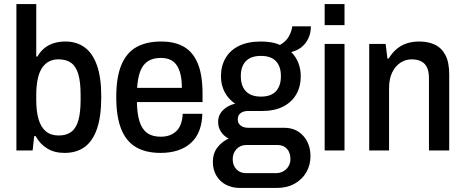

<svg xmlns="http://www.w3.org/2000/svg" viewBox="-20 -743 2294 948"><path d="M298 12Q249 12 213 -10Q177 -32 156 -71H149L141 0H61V-723H159V-464H165Q179 -489 199.5 -505.5Q220 -522 246 -530Q272 -538 303 -538Q358 -538 397.5 -509.5Q437 -481 458.5 -421Q480 -361 480 -266Q480 -167 458.5 -106Q437 -45 397 -16.5Q357 12 298 12ZM270 -74Q308 -74 332 -92Q356 -110 367 -149Q378 -188 378 -249V-275Q378 -337 367 -375.5Q356 -414 332 -432Q308 -450 269 -450Q243 -450 223 -440Q203 -430 188.5 -409Q174 -388 166.5 -354Q159 -320 159 -274V-250Q159 -193 170.5 -154Q182 -115 206.5 -94.5Q231 -74 270 -74Z M773 12Q699 12 650.5 -17Q602 -46 578 -107Q554 -168 554 -263Q554 -360 578.5 -420.5Q603 -481 652 -509.5Q701 -538 776 -538Q844 -538 889 -511.5Q934 -485 957 -428.5Q980 -372 980 -281V-239H656Q657 -181 669 -143Q681 -105 706.5 -86.5Q732 -68 774 -68Q799 -68 818.5 -75.5Q838 -83 852 -97Q866 -111 873.5 -132.5Q881 -154 882 -181H979Q978 -135 964 -98.5Q950 -62 923 -37.5Q896 -13 858 -0.5Q820 12 773 12ZM657 -309H878Q878 -349 871 -377Q864 -405 851 -423Q838 -441 818.5 -449Q799 -457 774 -457Q735 -457 710 -440.5Q685 -424 672.5 -391Q660 -358 657 -309Z M1164 185Q1127 185 1096.5 169.5Q1066 154 1048.5 124.5Q1031 95 1031 57Q1031 14 1053.5 -15Q1076 -44 1109 -59Q1085 -71 1071 -92.5Q1057 -114 1057 -141Q1057 -175 1081 -199Q1105 -223 1141 -231Q1107 -254 1089 -289Q1071 -324 1071 -366Q1071 -417 1093.5 -456Q1116 -495 1160 -516.5Q1204 -538 1268 -538Q1295 -538 1319 -534Q1343 -530 1362 -521Q1391 -537 1405.5 -562Q1420 -587 1423 -613H1515Q1515 -580 1502.5 -553.5Q1490 -527 1468.5 -510Q1447 -493 1418 -486Q1441 -463 1453 -432.5Q1465 -402 1465 -367Q1465 -316 1443 -277.5Q1421 -239 1378.5 -217Q1336 -195 1273 -195H1205Q1182 -195 1168 -184.5Q1154 -174 1154 -153Q1154 -134 1168.5 -123Q1183 -112 1206 -112H1383Q1442 -112 1477.5 -72Q1513 -32 1513 28Q1513 72 1492.5 107.5Q1472 143 1434.5 164Q1397 185 1346 185ZM1195 112H1341Q1362 112 1378.5 103Q1395 94 1404.5 78Q1414 62 1414 43Q1414 10 1396.5 -8.5Q1379 -27 1351 -27H1195Q1167 -27 1148 -7Q1129 13 1129 43Q1129 74 1147.5 93Q1166 112 1195 112ZM1268 -266Q1318 -266 1342.5 -292.5Q1367 -319 1367 -367Q1367 -415 1342.5 -441Q1318 -467 1268 -467Q1219 -467 1194 -441Q1169 -415 1169 -367Q1169 -335 1180 -312.5Q1191 -290 1213 -278Q1235 -266 1268 -266Z M1583 -619V-723H1681V-619ZM1583 0V-526H1681V0Z M1803 0V-526H1884L1893 -454H1899Q1916 -482 1938.5 -501Q1961 -520 1989 -529Q2017 -538 2050 -538Q2095 -538 2128 -522Q2161 -506 2179.5 -470.5Q2198 -435 2198 -375V0H2098V-356Q2098 -381 2092.5 -399Q2087 -417 2076 -428Q2065 -439 2049 -444.5Q2033 -450 2013 -450Q1982 -450 1956.5 -433Q1931 -416 1916 -384.5Q1901 -353 1901 -308V0Z"/></svg>

Font: Archivo SemiCondensed Medium
Style: Regular
Weight: 500
Width: 4
Designer: Hector Gatti
Foundry: Omnibus-Type
Version: Version 2.001